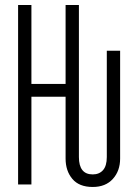

<svg xmlns="http://www.w3.org/2000/svg" viewBox="-20 -734 540 764"><path d="M349 10Q295 10 268 -22Q241 -54 241 -103V-349H105V0H52V-714H105V-400H241V-714H294V-109Q294 -40 349 -40Q375 -40 390 -57Q405 -74 405 -109V-532H458V-103Q458 -54 429 -22Q400 10 349 10Z"/></svg>

Font: Noto Sans Mono ExtraCondensed Light
Style: Regular
Weight: 300
Width: 2
Designer: Monotype Design Team
Foundry: Monotype Imaging Inc.
Version: Version 2.014; ttfautohint (v1.8.4.7-5d5b)